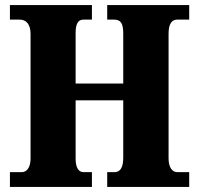

<svg xmlns="http://www.w3.org/2000/svg" viewBox="-20 -734 780 754"><path d="M19 0H341V-58H308C287 -58 277 -78 277 -111V-340H464V-116C464 -78 454 -58 429 -58H401V0H723V-58H676C656 -58 642 -77 642 -112V-602C642 -641 655 -657 676 -657H723V-714H401V-657H428C455 -657 464 -641 464 -602V-406H277V-605C277 -641 287 -657 308 -657H341V-714H19V-657H57C81 -657 100 -641 100 -601V-111C100 -78 86 -58 66 -58H19Z"/></svg>

Font: Noto Serif Bengali Condensed Black
Style: Regular
Weight: 900
Width: 3
Designer: Juan Bruce, Universal Thirst, Indian Type Foundry and the Monotype Design Team.
Foundry: Monotype Imaging Inc.
Version: Version 2.003